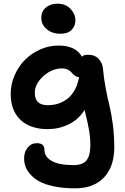

<svg xmlns="http://www.w3.org/2000/svg" viewBox="-20 -734 677 1042"><path d="M309.1 -550.8Q262.7 -550.8 233.4 -575.7Q204.1 -600.6 204.1 -637.2Q204.1 -672.4 228.8 -693.1Q253.4 -713.9 293 -713.9Q336.4 -713.9 362.8 -685.8Q389.2 -657.7 389.2 -623Q389.2 -593.8 369.1 -572.3Q349.1 -550.8 309.1 -550.8ZM388.2 288.1Q323.7 288.1 273.4 277.6Q223.1 267.1 193.4 250.5Q163.6 233.9 144.3 211.7Q125 189.5 117.9 168.7Q110.8 147.9 110.8 126Q110.8 90.8 130.1 66.9Q149.4 43 180.2 43Q221.2 43 221.2 79.1Q221.2 117.2 260.7 139.6Q300.3 162.1 378.9 162.1Q428.7 162.1 449.5 136.2Q470.2 110.4 470.2 57.1Q470.2 34.7 468.5 13.7Q466.8 -7.3 462.9 -29.3Q459 -51.3 456.3 -64Q453.6 -76.7 447.3 -102.5Q440.9 -128.4 439 -137.2Q405.3 -84 351.8 -58.6Q298.3 -33.2 238.8 -33.2Q145 -33.2 91.6 -83.3Q38.1 -133.3 38.1 -224.1Q38.1 -277.3 59.6 -326.2Q81.1 -375 116.5 -410.2Q151.9 -445.3 199.2 -466.1Q246.6 -486.8 296.9 -486.8Q391.6 -486.8 424.8 -425.8Q433.1 -437 456.1 -437Q494.6 -437 515.6 -414.3Q536.6 -391.6 539.1 -358.9Q543.5 -307.1 554.2 -252Q564.9 -196.8 574.7 -157.7Q584.5 -118.7 592.3 -59.1Q600.1 0.5 600.1 65.9Q600.1 169.9 544.4 229Q488.8 288.1 388.2 288.1ZM168.9 -230Q168.9 -163.1 238.8 -163.1Q304.2 -163.1 349.9 -201.4Q395.5 -239.7 409.2 -315.9H408.2Q397.9 -315.9 390.1 -320.8Q382.3 -325.7 376 -332.5Q369.6 -339.4 362.8 -346.2Q356 -353 344.2 -357.9Q332.5 -362.8 316.9 -362.8Q261.7 -362.8 215.3 -320.8Q168.9 -278.8 168.9 -230Z"/></svg>

Font: Shantell Sans Bouncy
Style: Regular
Weight: 600
Designer: Stephen Nixon, Anya Danilova, Shantell Martin
Foundry: Arrow Type
Version: Version 1.006;[9816181b4]